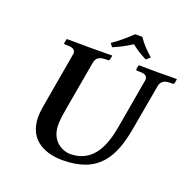

<svg xmlns="http://www.w3.org/2000/svg" viewBox="-141 -944 1089 1095"><g transform="rotate(20 403.5 -396.5)"><path d="M539 -805H496C460 -771 424 -739 382 -711L397 -690C437 -707 469 -723 509 -749C538 -725 566 -708 602 -690L625 -711C594 -738 563 -769 539 -805ZM638 -569 587 -276C568 -168 526 -36 379 -36C344 -36 260 -63 260 -171C260 -203 266 -236 271 -268L324 -569C329 -597 346 -613 387 -613H401C406 -613 409 -616 410 -621L415 -645L413 -646C413 -646 312 -645 276 -645C237 -645 140 -646 140 -646L138 -645L133 -621C133 -615 136 -613 140 -613H154C188 -613 203 -604 203 -582C203 -578 202 -573 201 -569L143 -235C139.2 -213 137 -193 137 -175C137 -21 263 12 350 12C571 12 636.4 -115.1 668 -293L717 -569C722 -597 738 -613 779 -613H793C798 -613 802 -616 803 -621L807 -645L805 -646C805 -646 727 -645 691 -645C652 -645 577 -646 577 -646L575 -645L570 -621C570 -616 573 -613 577 -613H591C625 -613 640 -604 640 -582C640 -578 639 -573 638 -569Z"/></g></svg>

Font: Linux Libertine O
Style: Bold Italic
Weight: 700
Italic angle: -11.5°
Designer: Philipp H. Poll
Foundry: Philipp H. Poll
Version: Version 4.1.0